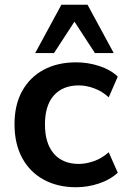

<svg xmlns="http://www.w3.org/2000/svg" viewBox="-20 -777 544 807"><path d="M300 10Q222 10 163.5 -22Q105 -54 73 -113.5Q41 -173 41 -255Q41 -337 73.5 -395Q106 -453 164 -484Q222 -515 300 -515Q350 -515 397.5 -499.5Q445 -484 475 -455L437 -368Q410 -393 376.5 -405.5Q343 -418 311 -418Q244 -418 206.5 -376Q169 -334 169 -254Q169 -174 206.5 -131Q244 -88 311 -88Q342 -88 375.5 -100Q409 -112 437 -137L475 -51Q444 -22 396.5 -6Q349 10 300 10ZM128 -554 238 -757H348L458 -554H379L293 -686L207 -554Z"/></svg>

Font: Mulish ExtraLight
Style: Regular
Weight: 200
Designer: Vernon Adams
Foundry: Vernon Adams
Version: Version 3.603